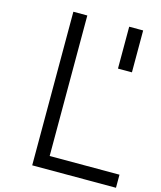

<svg xmlns="http://www.w3.org/2000/svg" viewBox="-132 -1012 931 1107"><g transform="rotate(15 333.5 -458.5)"><path d="M166.7 0V-916.7H250V-78.1H666.7V0ZM500 -916.7H583.3V-666.7H500Z"/></g></svg>

Font: Monoid
Style: Regular
Weight: 400
Width: 4
Monospace: yes
Designer: Andreas Larsen (@larsenwork)
Version: Version 0.61